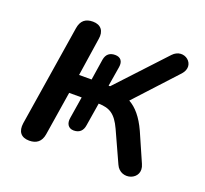

<svg xmlns="http://www.w3.org/2000/svg" viewBox="-94 -605 768 721"><g transform="rotate(20 290.0 -244.0)"><path d="M89 7C118 7 136 -7 141 -37L169 -213H219L205 -126C201 -103 211 -86 233 -86C256 -86 269 -99 272 -121L287 -213C331 -212 355 -198 379 -146L435 -23C459 32 544 3 517 -56L467 -170C445 -218 420 -247 391 -263L542 -427C582 -472 520 -520 481 -478L305 -289H299L312 -368C316 -392 305 -406 283 -406C262 -406 248 -396 244 -373L231 -289H181L204 -441C210 -474 194 -495 162 -495C132 -495 115 -481 110 -450L46 -47C41 -13 56 7 89 7Z"/></g></svg>

Font: SN Pro Medium
Style: Italic
Weight: 400
Italic angle: -9°
Designer: Tobias Whetton
Foundry: Supernotes
Version: Version 1.001;Glyphs 3.2 (3249)